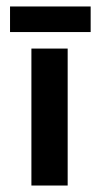

<svg xmlns="http://www.w3.org/2000/svg" viewBox="-20 -573 306 593"><path d="M77 -423H189V0H77ZM11 -553H260V-474H11Z"/></svg>

Font: Synthetic SemiBold
Style: Regular
Weight: 600
Designer: Santiago Orozco
Foundry: Typemade
Version: Version 2.000; ttfautohint (v1.8.4.7-5d5b)